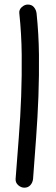

<svg xmlns="http://www.w3.org/2000/svg" viewBox="-20 -787 250 859"><path d="M104.5 -766.6Q122.1 -766.6 131.8 -754.9Q141.6 -743.2 143.6 -727.5Q153.3 -634.8 154.3 -542Q155.3 -449.2 151.9 -356.4Q148.4 -263.7 141.6 -170.9Q134.8 -78.1 127.9 13.7Q126 30.3 115.7 41.5Q105.5 52.7 88.9 52.7Q74.2 52.7 61.5 41.5Q48.8 30.3 49.8 13.7Q56.6 -78.1 64 -170.9Q71.3 -263.7 74.7 -356.4Q78.1 -449.2 77.1 -542Q76.2 -634.8 66.4 -727.5Q64.5 -743.2 77.1 -754.9Q89.8 -766.6 104.5 -766.6Z"/></svg>

Font: Schoolbell
Style: Regular
Weight: 400
Designer: Font Diner, Inc
Foundry: Font Diner, Inc
Version: Version 1.001